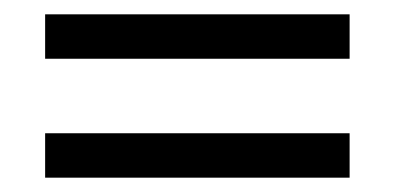

<svg xmlns="http://www.w3.org/2000/svg" viewBox="-20 -439 552 268"><path d="M468 -419V-357H43V-419ZM468 -253V-191H43V-253Z"/></svg>

Font: Cardo
Style: Regular
Weight: 400
Designer: David J. Perry
Foundry: David J. Perry
Version: Version 1.0451